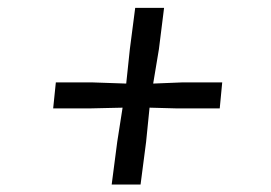

<svg xmlns="http://www.w3.org/2000/svg" viewBox="-20 -560 709 502"><path d="M286.5 -189 300.5 -278.5 212 -276.5H119L126 -344.5H223L310 -341.5L319.5 -431.5L333.5 -539.5H409L395.5 -431.5L380.5 -341.5L455 -344.5H561L554.5 -276.5H444.5L371 -278.5L362 -189L347.5 -77.5H272Z"/></svg>

Font: Merriweather 60pt SemiBold
Style: Italic
Weight: 600
Italic angle: -7.8°
Version: Version 2.101